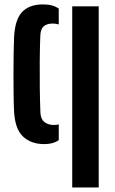

<svg xmlns="http://www.w3.org/2000/svg" viewBox="-20 -628 507 848"><path d="M42 -139Q40.5 -170 40 -213Q39.5 -256 39.5 -302.2Q39.5 -348.5 40.2 -390.2Q41 -432 42 -461Q45.5 -540.5 77.2 -574.5Q109 -608.5 169.5 -608.5Q193 -608.5 210 -603.8Q227 -599 239.5 -590V-520Q227 -524 213.5 -524Q187 -524 173 -511.8Q159 -499.5 158 -469.5Q156 -418.5 155.5 -357.8Q155 -297 155.8 -237.5Q156.5 -178 158.5 -129.5Q160 -102 176 -89Q192 -76 220 -76Q225.5 -76 230.2 -76.8Q235 -77.5 239.5 -78.5V-9Q214 8.5 176.5 8.5Q116 8.5 80.8 -25.8Q45.5 -60 42 -139ZM299 200V-600H416V200Z"/></svg>

Font: Big Shoulders Stencil Text Thin
Style: Bold
Weight: 700
Version: Version 2.001